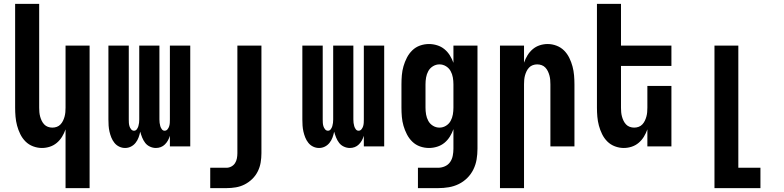

<svg xmlns="http://www.w3.org/2000/svg" viewBox="-20 -755 4040 990"><path d="M318 215V-88Q311 -68 300 -50Q289 -32 273 -18.5Q257 -5 237 1.5Q217 8 196 8Q173 8 150.5 -0.5Q128 -9 111.5 -25.5Q95 -42 84.5 -63.5Q74 -85 68 -107.5Q62 -130 60 -153.5Q58 -177 58 -200V-735H182V-200Q182 -188 183 -176.5Q184 -165 187 -154Q190 -143 195 -132.5Q200 -122 208 -113.5Q216 -105 227 -101Q238 -97 250 -97Q262 -97 273 -101Q284 -105 292 -113.5Q300 -122 305 -132.5Q310 -143 313 -154Q316 -165 317 -176.5Q318 -188 318 -200V-520H442V215Z M625 8Q609 8 594.5 1Q580 -6 570 -18.5Q560 -31 554 -46Q548 -61 544.5 -76.5Q541 -92 540 -107.5Q539 -123 539 -139V-520H644V-139Q644 -130 644.5 -121.5Q645 -113 647.5 -104.5Q650 -96 656 -88.5Q662 -81 671 -81Q680 -81 685.5 -88.5Q691 -96 693.5 -104.5Q696 -113 697 -121.5Q698 -130 698 -139V-520H802V-139Q802 -130 803 -121.5Q804 -113 806.5 -104.5Q809 -96 814.5 -88.5Q820 -81 829 -81Q838 -81 844 -88.5Q850 -96 852.5 -104.5Q855 -113 855.5 -121.5Q856 -130 856 -139V-520H961V0H856V-55Q852 -42 846 -31Q840 -20 830.5 -10.5Q821 -1 809 3.5Q797 8 784 8Q768 8 753 1Q738 -6 728.5 -18.5Q719 -31 713 -46Q707 -61 703 -76Q700 -61 694.5 -46Q689 -31 679 -18.5Q669 -6 655 1Q641 8 625 8Z M1064 215V110H1148Q1161 110 1173 103.5Q1185 97 1192 86Q1199 75 1201.5 61.5Q1204 48 1204 35V-520H1328V35Q1328 59 1324 83Q1320 107 1309 129Q1298 151 1280.5 168Q1263 185 1241.5 196Q1220 207 1196 211Q1172 215 1148 215Z M1625 8Q1609 8 1594.5 1Q1580 -6 1570 -18.5Q1560 -31 1554 -46Q1548 -61 1544.5 -76.5Q1541 -92 1540 -107.5Q1539 -123 1539 -139V-520H1644V-139Q1644 -130 1644.5 -121.5Q1645 -113 1647.5 -104.5Q1650 -96 1656 -88.5Q1662 -81 1671 -81Q1680 -81 1685.5 -88.5Q1691 -96 1693.5 -104.5Q1696 -113 1697 -121.5Q1698 -130 1698 -139V-520H1802V-139Q1802 -130 1803 -121.5Q1804 -113 1806.5 -104.5Q1809 -96 1814.5 -88.5Q1820 -81 1829 -81Q1838 -81 1844 -88.5Q1850 -96 1852.5 -104.5Q1855 -113 1855.5 -121.5Q1856 -130 1856 -139V-520H1961V0H1856V-55Q1852 -42 1846 -31Q1840 -20 1830.5 -10.5Q1821 -1 1809 3.5Q1797 8 1784 8Q1768 8 1753 1Q1738 -6 1728.5 -18.5Q1719 -31 1713 -46Q1707 -61 1703 -76Q1700 -61 1694.5 -46Q1689 -31 1679 -18.5Q1669 -6 1655 1Q1641 8 1625 8Z M2239 215H2135V110H2239Q2257 110 2274 102.5Q2291 95 2301 80.5Q2311 66 2314.5 48Q2318 30 2318 12V-89Q2311 -69 2299.5 -50.5Q2288 -32 2271.5 -18.5Q2255 -5 2234 1.5Q2213 8 2192 8Q2168 8 2145.5 0Q2123 -8 2106 -24.5Q2089 -41 2078 -62.5Q2067 -84 2060.5 -106.5Q2054 -129 2052 -152.5Q2050 -176 2050 -200V-320Q2050 -344 2052 -367.5Q2054 -391 2060.5 -413.5Q2067 -436 2078 -457.5Q2089 -479 2106 -495.5Q2123 -512 2145.5 -520Q2168 -528 2192 -528Q2213 -528 2234 -521.5Q2255 -515 2271.5 -501.5Q2288 -488 2299.5 -469.5Q2311 -451 2318 -431V-520H2442V12Q2442 40 2437.5 67Q2433 94 2421 118.5Q2409 143 2389.5 162.5Q2370 182 2345.5 194Q2321 206 2294 210.5Q2267 215 2239 215ZM2246 -97Q2264 -97 2279.5 -106.5Q2295 -116 2303.5 -131.5Q2312 -147 2315 -164.5Q2318 -182 2318 -200V-320Q2318 -338 2315 -355.5Q2312 -373 2303.5 -388.5Q2295 -404 2279.5 -413.5Q2264 -423 2246 -423Q2228 -423 2212.5 -413.5Q2197 -404 2188.5 -388.5Q2180 -373 2177 -355.5Q2174 -338 2174 -320V-200Q2174 -182 2177 -164.5Q2180 -147 2188.5 -131.5Q2197 -116 2212.5 -106.5Q2228 -97 2246 -97Z M2558 215V-520H2682V-432Q2689 -452 2700 -470Q2711 -488 2727 -501.5Q2743 -515 2763 -521.5Q2783 -528 2804 -528Q2827 -528 2849.5 -519.5Q2872 -511 2888.5 -494.5Q2905 -478 2915.5 -456.5Q2926 -435 2932 -412.5Q2938 -390 2940 -366.5Q2942 -343 2942 -320V0H2818V-320Q2818 -332 2817 -343.5Q2816 -355 2813 -366Q2810 -377 2805 -387.5Q2800 -398 2792 -406.5Q2784 -415 2773 -419Q2762 -423 2750 -423Q2738 -423 2727 -419Q2716 -415 2708 -406.5Q2700 -398 2695 -387.5Q2690 -377 2687 -366Q2684 -355 2683 -343.5Q2682 -332 2682 -320V215Z M3196 8Q3173 8 3150.5 -0.5Q3128 -9 3111.5 -25.5Q3095 -42 3084.5 -63.5Q3074 -85 3068 -107.5Q3062 -130 3060 -153.5Q3058 -177 3058 -200V-735H3182V-520H3442V-415H3182V-200Q3182 -188 3183 -176.5Q3184 -165 3187 -154Q3190 -143 3195 -132.5Q3200 -122 3208 -113.5Q3216 -105 3227 -101Q3238 -97 3250 -97Q3262 -97 3273 -101Q3284 -105 3292 -113.5Q3300 -122 3305 -132.5Q3310 -143 3313 -154Q3316 -165 3317 -176.5Q3318 -188 3318 -200V-312H3442V0H3318V-88Q3311 -68 3300 -50Q3289 -32 3273 -18.5Q3257 -5 3237 1.5Q3217 8 3196 8Z M3664 215V-520H3787V110H3901V215Z"/></svg>

Font: Iosevka Extrabold
Style: Regular
Weight: 800
Monospace: yes
Designer: Belleve Invis
Foundry: Belleve Invis
Version: Version 32.5.0; ttfautohint (v1.8.4)